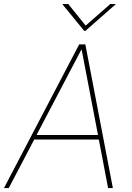

<svg xmlns="http://www.w3.org/2000/svg" viewBox="-33 -952 669 972"><path d="M11.4 0H-12.8L367.9 -727.3H399.1L538.4 0H514.2L467.3 -245.7H140.3ZM152 -268.5H463.1L380.7 -698.9H377.8ZM312.5 -931.8 400.6 -822.4 525.6 -931.8H552.6L551.1 -929L399.1 -795.5H393.5L284.1 -929L285.5 -931.8Z"/></svg>

Font: Inter UI Thin
Style: Italic
Weight: 100
Italic angle: -9.39999°
Designer: Rasmus Andersson
Foundry: rsms
Version: 3.2;8d6f07862